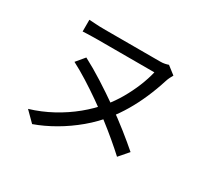

<svg xmlns="http://www.w3.org/2000/svg" viewBox="-149 -934 1297 1207"><g transform="rotate(30 500.0 -330.5)"><path d="M818 -662Q812 -652 805 -638Q798 -624 793 -608Q771 -538 742 -471.5Q713 -405 679 -347.5Q645 -290 608 -244Q555 -177 488 -121Q421 -65 347.5 -22.5Q274 20 201 46L131 -24Q214 -49 289.5 -90Q365 -131 429 -183.5Q493 -236 541 -294Q581 -342 613 -397.5Q645 -453 668.5 -510.5Q692 -568 704 -620Q690 -620 659 -620Q628 -620 587.5 -620Q547 -620 502.5 -620Q458 -620 416.5 -620Q375 -620 342 -620Q309 -620 292 -620Q274 -620 254.5 -619.5Q235 -619 217 -618.5Q199 -618 185 -617V-702Q207 -701 235 -699Q263 -697 292 -697Q309 -697 342.5 -697Q376 -697 419 -697Q462 -697 507.5 -697Q553 -697 593.5 -697Q634 -697 663.5 -697Q693 -697 704 -697Q720 -697 734.5 -700Q749 -703 760 -707ZM287 -487Q356 -451 430.5 -403.5Q505 -356 577.5 -305Q650 -254 713.5 -203.5Q777 -153 825 -111L766 -43Q728 -78 680 -118.5Q632 -159 577 -201.5Q522 -244 464 -284.5Q406 -325 348 -361.5Q290 -398 236 -426Z"/></g></svg>

Font: Farlight84_Sys_V01
Style: Regular
Weight: 400
Designer: Ryoko NISHIZUKA  (kana, bopomofo & ideographs); Paul D. Hunt (Latin, Greek & Cyrillic); Sandoll Communications , Soo-you
Foundry: Adobe
Version: Version 2.004;October 29, 2024;FontCreator 14.0.0.2814 64-bi